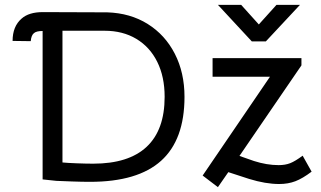

<svg xmlns="http://www.w3.org/2000/svg" viewBox="-20 -742 1326 793"><path d="M213 5 156 -1V-614Q130 -614 120 -605Q109 -596 107 -572L32 -573Q32 -633 69 -665Q99 -692 157 -692L423 -691Q518 -688 590 -643Q662 -598 702 -520Q742 -442 742 -342Q742 -165 645.5 -78Q549 9 352 9Q319 9 277.5 7.5Q236 6 213 5ZM660 -342Q660 -425 629.5 -486.5Q599 -548 543 -581.5Q487 -615 412 -615H238V-71Q258 -69 297 -67.5Q336 -66 365 -66Q511 -66 585.5 -135.5Q660 -205 660 -342ZM1095 -425H858V-502H1225V-472L969 -98L1029 -77Q1082 -60 1131 -60Q1158 -60 1178.5 -68Q1199 -76 1230 -99L1267 -33Q1230 -5 1200 6.5Q1170 18 1133 18Q1077 18 1009 -3L923 -31L880 31L817 -17ZM880 -722H976L1049 -641L1122 -722H1219L1078 -571H1020Z"/></svg>

Font: Bellota
Style: Bold
Weight: 700
Designer: Kemie Guaida
Foundry: Kemie Guaida
Version: Version 4.001